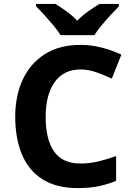

<svg xmlns="http://www.w3.org/2000/svg" viewBox="-20 -954 677 984"><path d="M393 -598Q306 -598 260 -533Q214 -468 214 -355Q214 -241 256.5 -178.5Q299 -116 393 -116Q437 -116 480.5 -126Q524 -136 575 -154V-27Q528 -8 482 1Q436 10 379 10Q269 10 197.5 -35.5Q126 -81 92 -163.5Q58 -246 58 -356Q58 -464 97 -547Q136 -630 210.5 -677Q285 -724 393 -724Q446 -724 499.5 -710.5Q553 -697 602 -674L553 -551Q513 -570 472.5 -584Q432 -598 393 -598ZM290 -774Q276 -797 253.5 -824Q231 -851 207.5 -877Q184 -903 165 -921V-934H264Q290 -918 320 -896.5Q350 -875 376 -848Q402 -875 433 -896.5Q464 -918 490 -934H589V-921Q571 -903 547 -877Q523 -851 500.5 -824Q478 -797 464 -774Z"/></svg>

Font: Noto Sans Ethiopic
Style: Bold
Weight: 700
Designer: Monotype Design Team
Foundry: Monotype Imaging Inc.
Version: Version 2.102; ttfautohint (v1.8.4.7-5d5b)